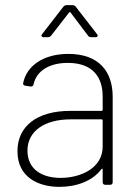

<svg xmlns="http://www.w3.org/2000/svg" viewBox="-20 -720 543 748"><path d="M255 -671 323 -581C326 -576 331 -575 336 -575H352C360 -575 363 -581 358 -587L275 -694C272 -698 267 -700 262 -700H240C235 -700 230 -698 227 -694L144 -587C139 -581 142 -575 150 -575H166C171 -575 176 -577 179 -581L249 -671C251 -674 254 -673 255 -671ZM246 -510C150 -510 83 -464 70 -395C69 -391 73 -387 79 -386L99 -383C105 -382 109 -385 111 -392C122 -443 171 -475 244 -475C342 -475 380 -419 380 -344V-292C380 -290 378 -288 376 -288H253C125 -288 48 -229 48 -131C48 -28 131 8 212 8C278 8 341 -15 375 -61C378 -64 380 -63 380 -60V-10C380 -4 384 0 390 0H409C415 0 419 -4 419 -10V-343C419 -443 364 -510 246 -510ZM216 -27C144 -27 87 -60 87 -133C87 -211 156 -255 255 -255H376C378 -255 380 -253 380 -251V-149C380 -66 296 -27 216 -27Z"/></svg>

Font: Barlow ExtraLight
Style: Regular
Weight: 275
Designer: Jeremy Tribby
Foundry: Tribby Type
Version: Version 1.422;hotconv 1.0.109;makeotfexe 2.5.65596